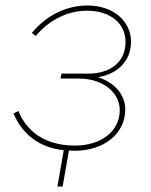

<svg xmlns="http://www.w3.org/2000/svg" viewBox="-20 -543 549 699"><path d="M251 6C358 6 436 -56 436 -144C436 -196 401 -241 337 -262C413 -275 457 -325 457 -391C457 -464 395 -523 298 -523C221 -523 147 -486 96 -423L110 -412C159 -470 225 -504 297 -504C383 -504 437 -457 437 -390C437 -315 379 -275 302 -275H204L200 -257H266C357 -257 416 -205 416 -142C416 -65 348 -13 253 -13C171 -13 86 -43 47 -139L29 -130C62 -53 123 -6 212 4L189 136H208L231 5Z"/></svg>

Font: Fixel Display 20240404 Thin
Style: Italic
Weight: 100
Italic angle: -10°
Designer: AlfaBravo + MacPaw
Foundry: Kyrylo Tkachov, Marchela Mozhyna, Serhii Makarenko, Maria Weinstein, Zakhar Kryvoshyya
Version: Version 1.211;Glyphs 3.2 (3225)